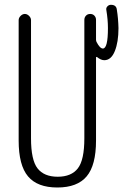

<svg xmlns="http://www.w3.org/2000/svg" viewBox="-20 -790 540 819"><path d="M59.6 -190.4V-704.1Q59.6 -713.9 67.9 -722.2Q76.2 -730.5 85.9 -730.5Q95.7 -730.5 104 -722.2Q112.3 -713.9 112.3 -704.1V-200.2Q112.3 -107.4 140.1 -71.8Q168 -36.1 226.1 -36.1Q284.2 -36.1 312 -71.8Q339.8 -107.4 339.8 -200.2V-705.1Q339.8 -715.8 346.7 -723.1Q353.5 -730.5 364.7 -730.5Q376 -730.5 382.8 -723.1Q389.6 -715.8 389.6 -705.1V-620.1Q389.6 -617.2 391.6 -611.3Q406.2 -583 418.9 -583Q440.4 -583 440.4 -669.9Q440.4 -706.1 433.6 -747.1Q431.6 -755.9 438 -762.7Q444.3 -769.5 453.1 -769.5Q476.6 -769.5 478.5 -748Q484.4 -711.9 485.4 -669.9Q485.4 -610.4 469.7 -571.8Q454.1 -533.2 424.8 -533.2Q410.2 -533.2 393.6 -546.9Q391.6 -547.9 389.6 -545.9V-190.4Q389.6 -85 349.6 -37.6Q309.6 9.8 224.6 9.8Q139.6 9.8 99.6 -37.6Q59.6 -85 59.6 -190.4Z"/></svg>

Font: Rounded-L Mgen+ 1m light
Style: Regular
Weight: 200
Designer: [Source Han Sans]
Ryoko NISHIZUKA  (kana & ideographs); Paul D. Hunt (Latin, Greek & Cyrillic); Wenlong ZHANG  (bopomofo
Version: Version 1.059.20150602